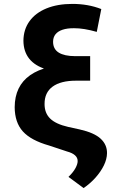

<svg xmlns="http://www.w3.org/2000/svg" viewBox="-20 -757 615 969"><path d="M491.2 -711.3 468.4 -596.1Q402.3 -614.9 353.7 -614.6Q319.6 -614.9 295.8 -607Q272.1 -599.1 260 -583.8Q247.9 -568.6 247.9 -546.3Q247.9 -509.6 276.2 -491.7Q304.6 -473.9 358.8 -473.6H435V-389.3H357Q271.2 -389.5 213.7 -407.1Q156.2 -424.7 127.5 -460.8Q98.7 -497 98.2 -551.4Q98.7 -608.4 129 -650.1Q159.2 -691.9 214.6 -714.6Q270.1 -737.3 345.3 -737.3Q384.2 -737.3 420.5 -731Q456.8 -724.7 491.2 -711.3ZM360.5 -431.8H435V-349.8H363.5Q286.6 -349.8 245.6 -319.9Q204.6 -289.9 204.9 -232.4Q204.6 -186.8 233 -158.8Q261.3 -130.8 324.4 -116.4L382.4 -103.7Q455.7 -87.1 488.1 -56.9Q520.6 -26.7 520.1 16Q519.6 46.3 504.1 78Q488.5 109.8 462.1 139.4Q435.7 168.9 402 192.2L325.6 135.7Q350 112.1 361 91.3Q372.1 70.5 371.9 55.9Q372.1 39.1 358.6 26.9Q345.2 14.7 318 7.4L227.9 -22.5Q136 -48.6 95.3 -93.8Q54.6 -139 54.1 -216Q54.6 -322.9 132 -377.4Q209.5 -431.9 360.5 -431.8Z"/></svg>

Font: Inter V
Style: 
Weight: 400
Designer: Rasmus Andersson
Foundry: rsms
Version: Version 4.000;git-a3f224843